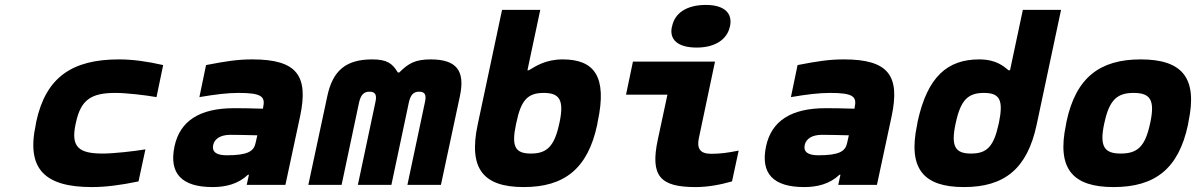

<svg xmlns="http://www.w3.org/2000/svg" viewBox="-20 -750 4853 779"><path d="M127 -256 125 -244C86 -63 163 9 353 9C409 9 470 1 542 -14L570 -144C522 -136 440 -127 397 -127C301 -127 266 -152 287 -248L288 -252C308 -348 353 -373 449 -373C492 -373 570 -364 615 -356L642 -486C576 -501 518 -509 463 -509C273 -509 166 -437 127 -256Z M1004 -509C942 -509 894 -501 816 -486L789 -356C854 -367 903 -373 948 -373C1039 -373 1057 -359 1048 -317L1047 -309C992 -311 950 -311 929 -311C791 -311 710 -260 688 -156C665 -46 717 9 843 9C895 9 946 -3 986 -41H990L981 0H1138L1198 -280C1232 -443 1185 -509 1004 -509ZM845 -162C851 -188 876 -203 915 -203C941 -203 984 -202 1024 -201L1017 -170C1010 -136 985 -120 900 -120C859 -120 839 -133 845 -162Z M1308 -360 1231 0H1366L1437 -335C1444 -365 1456 -378 1479 -378C1503 -378 1510 -365 1503 -335L1432 0H1568L1639 -335C1646 -365 1657 -378 1681 -378C1704 -378 1711 -365 1704 -335L1633 0H1769L1846 -360C1868 -464 1832 -509 1727 -509C1665 -509 1637 -493 1600 -456H1594C1572 -493 1550 -509 1490 -509C1384 -509 1330 -464 1308 -360Z M2403 -244 2405 -256C2445 -441 2390 -509 2263 -509C2194 -509 2152 -481 2126 -465H2120L2172 -710H2017L1918 -244C1880 -65 1941 9 2105 9C2269 9 2365 -65 2403 -244ZM2074 -248 2075 -252C2094 -345 2122 -373 2186 -373C2249 -373 2270 -346 2250 -252L2249 -248C2229 -154 2197 -127 2134 -127C2070 -127 2054 -155 2074 -248Z M2865 -126C2820 -126 2806 -148 2816 -192L2881 -500H2548L2520 -366H2688L2649 -184C2617 -35 2659 9 2802 9C2851 9 2901 0 2950 -14L2977 -139C2932 -130 2903 -126 2865 -126ZM2706 -641C2695 -590 2729 -557 2807 -557C2881 -557 2930 -590 2941 -641L2942 -644C2953 -697 2918 -730 2844 -730C2766 -730 2718 -697 2707 -644Z M3404 -509C3342 -509 3294 -501 3216 -486L3189 -356C3254 -367 3303 -373 3348 -373C3439 -373 3457 -359 3448 -317L3447 -309C3392 -311 3350 -311 3329 -311C3191 -311 3110 -260 3088 -156C3065 -46 3117 9 3243 9C3295 9 3346 -3 3386 -41H3390L3381 0H3538L3598 -280C3632 -443 3585 -509 3404 -509ZM3245 -162C3251 -188 3276 -203 3315 -203C3341 -203 3384 -202 3424 -201L3417 -170C3410 -136 3385 -120 3300 -120C3259 -120 3239 -133 3245 -162Z M3703 -256 3701 -244C3663 -65 3727 9 3891 9C4055 9 4148 -65 4186 -244L4285 -710H4130L4078 -465H4072C4052 -481 4022 -509 3953 -509C3826 -509 3743 -441 3703 -256ZM3857 -248 3858 -252C3878 -346 3909 -373 3972 -373C4036 -373 4052 -345 4033 -252L4032 -248C4012 -155 3984 -127 3920 -127C3857 -127 3837 -154 3857 -248Z M4307 -256 4305 -244C4267 -65 4332 9 4498 9C4666 9 4762 -65 4800 -244L4802 -256C4840 -435 4776 -509 4608 -509C4442 -509 4345 -435 4307 -256ZM4460 -248 4461 -252C4481 -346 4514 -373 4579 -373C4646 -373 4667 -346 4647 -252L4646 -248C4626 -154 4594 -127 4527 -127C4462 -127 4440 -154 4460 -248Z"/></svg>

Font: LT Wave Mono Black
Style: Italic
Weight: 900
Designer: Daniel Lyons
Version: Version 2.5 (Glyphs App)